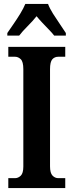

<svg xmlns="http://www.w3.org/2000/svg" viewBox="-20 -951 371 971"><path d="M22 0V-50H56Q72 -50 85 -62.5Q98 -75 98 -109V-601Q98 -639 85 -651.5Q72 -664 56 -664H22V-714H310V-664H275Q256 -664 244.5 -651Q233 -638 233 -601V-110Q233 -76 245.5 -63Q258 -50 275 -50H310V0ZM17 -784Q30 -803 48 -829Q66 -855 82.5 -882Q99 -909 108 -931H223Q231 -909 248 -882Q265 -855 283 -829Q301 -803 313 -784V-771H254Q245 -783 228.5 -800Q212 -817 194.5 -835.5Q177 -854 165 -869Q146 -845 119.5 -818.5Q93 -792 77 -771H17Z"/></svg>

Font: Noto Serif ExtraCondensed
Style: Bold
Weight: 700
Width: 2
Designer: Monotype Design Team
Foundry: Monotype Imaging Inc.
Version: Version 2.014; ttfautohint (v1.8.4.7-5d5b)